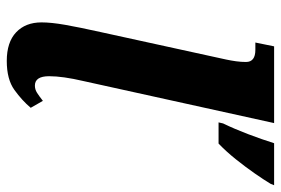

<svg xmlns="http://www.w3.org/2000/svg" viewBox="-148 -652 810 553"><g transform="rotate(90 256.5 -375.0)"><path d="M335 -613Q351 -646 366 -685.5Q381 -725 392 -760H513L509 -750Q497 -730 478.5 -703.5Q460 -677 438 -649.5Q416 -622 393 -600H332ZM155 10Q101 10 72.5 -17Q44 -44 44 -90Q44 -118 51 -158Q58 -198 72 -261L151 -622Q154 -636 156 -650.5Q158 -665 158 -679Q158 -706 123 -706H102L113 -760H334L213 -211Q206 -181 202.5 -156.5Q199 -132 199 -112Q199 -71 226 -71Q237 -71 246.5 -77Q256 -83 270 -94L290 -59Q269 -34 238.5 -12Q208 10 155 10Z"/></g></svg>

Font: Noto Serif ExtraCondensed ExtraBold
Style: Italic
Weight: 800
Width: 2
Italic angle: -12°
Designer: Monotype Design Team
Foundry: Monotype Imaging Inc.
Version: Version 2.013